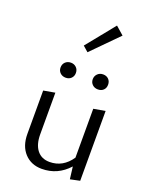

<svg xmlns="http://www.w3.org/2000/svg" viewBox="-163 -977 847 1070"><g transform="rotate(20 260.5 -441.5)"><path d="M389 -847 237 -693 205 -721 341 -889ZM125 -562Q125 -582 138 -594.5Q151 -607 171 -607Q190 -607 203 -594.5Q216 -582 216 -562Q216 -543 203.5 -530.5Q191 -518 171 -518Q151 -518 138 -530.5Q125 -543 125 -562ZM329 -530.5Q316 -543 316 -562Q316 -581 329 -594Q342 -607 362 -607Q382 -607 394.5 -594.5Q407 -582 407 -562Q407 -542 394.5 -530Q382 -518 362 -518Q342 -518 329 -530.5ZM375 -408 444 -420V-6L387 6L378 -67Q313 5 219 5Q156 5 117 -37Q78 -79 78 -151V-408L146 -420V-173Q146 -113 172.5 -79.5Q199 -46 247 -46Q326 -46 375 -118Z"/></g></svg>

Font: EauTestInfant
Style: Regular
Weight: 400
Designer: Christian Thalmann (Catharsis Fonts)
Version: Version 0.001;PS 000.001;hotconv 1.0.88;makeotf.lib2.5.64775